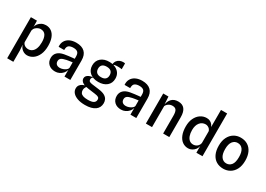

<svg xmlns="http://www.w3.org/2000/svg" viewBox="3 -1788 4194 3025"><g transform="rotate(30 2100.0 -275.5)"><path d="M84.5 201.5V-546H195L196.5 -472V-124L189.5 -97.5L196.5 0.5V201.5ZM356 -556Q414 -556 457 -525.2Q500 -494.5 523.5 -435Q547 -375.5 547 -288Q547 -195 517 -129.2Q487 -63.5 437.2 -28.8Q387.5 6 328.5 6Q298 6 269.2 -8.2Q240.5 -22.5 219.5 -47.2Q198.5 -72 190.5 -103.5L154.5 -119.5L193 -168Q198.5 -138 215.8 -120.2Q233 -102.5 255 -94.8Q277 -87 296.5 -87Q337 -87 367.8 -109.5Q398.5 -132 415.5 -176.8Q432.5 -221.5 432.5 -288.5Q432.5 -371.5 404.2 -416.5Q376 -461.5 310.5 -461.5Q295.5 -461.5 271 -452Q246.5 -442.5 225 -422.2Q203.5 -402 196.5 -369L191.5 -412L196 -428Q200.5 -462.5 223 -491.5Q245.5 -520.5 280.2 -538.2Q315 -556 356 -556Z M840 6Q765 6 720 -35.5Q675 -77 675 -148Q675 -208.5 714.5 -248Q754 -287.5 832 -301.5Q869 -308 905.2 -312.5Q941.5 -317 969.8 -319.8Q998 -322.5 1010.5 -323.5V-365.5Q1010.5 -419.5 985.2 -441.8Q960 -464 908 -464Q856 -464 826.2 -443.2Q796.5 -422.5 797.5 -360H696Q690.5 -420.5 716 -464.5Q741.5 -508.5 791.2 -532.2Q841 -556 908.5 -556Q1009.5 -556 1063.2 -505.2Q1117 -454.5 1117 -353V0H1010.5V-121.5Q1001 -85 975.8 -56.2Q950.5 -27.5 915.2 -10.8Q880 6 840 6ZM878 -81Q905 -81 934 -91.8Q963 -102.5 984.8 -119.8Q1006.5 -137 1010.5 -156.5V-258.5Q1003.5 -258 984.5 -255.2Q965.5 -252.5 944 -249.2Q922.5 -246 906 -242.5Q843 -230 818.2 -210.5Q793.5 -191 793.5 -156Q793.5 -121.5 815.2 -101.2Q837 -81 878 -81Z M1512.5 227Q1433 227 1375.8 207Q1318.5 187 1287.5 152Q1256.5 117 1256.5 72Q1256.5 35 1275 10.5Q1293.5 -14 1320.5 -27Q1347.5 -40 1373 -41.5L1399 -39Q1392 -31.5 1384 -20.5Q1376 -9.5 1370.8 6Q1365.5 21.5 1365.5 42Q1365.5 68 1378 88.8Q1390.5 109.5 1422 121.5Q1453.5 133.5 1510 133.5Q1581.5 133.5 1613.5 113.5Q1645.5 93.5 1645.5 54Q1645.5 27 1628 14.2Q1610.5 1.5 1561 -5L1431.5 -22.5Q1367 -31.5 1335 -49.2Q1303 -67 1292.5 -87.5Q1282 -108 1282 -124.5Q1282 -152.5 1297.8 -170.5Q1313.5 -188.5 1336 -198.5Q1358.5 -208.5 1380.8 -212Q1403 -215.5 1415.5 -214Q1401.5 -207 1392.5 -196Q1383.5 -185 1383.5 -164Q1383.5 -141 1398.2 -129.8Q1413 -118.5 1450.5 -113.5L1579.5 -96.5Q1652.5 -87 1690.8 -63.8Q1729 -40.5 1743 -9.8Q1757 21 1757 54Q1757 94.5 1741.2 126.8Q1725.5 159 1694.5 181.2Q1663.5 203.5 1618 215.2Q1572.5 227 1512.5 227ZM1511.5 -192Q1416 -192 1358.5 -241.2Q1301 -290.5 1301 -373.5Q1301 -458 1359.2 -507.2Q1417.5 -556.5 1512.5 -555Q1573 -554 1620.2 -532.2Q1667.5 -510.5 1694.8 -470Q1722 -429.5 1722 -372Q1722 -289 1664.5 -240.5Q1607 -192 1511.5 -192ZM1512 -279Q1565.5 -279 1591.5 -303.2Q1617.5 -327.5 1617.5 -372.5Q1617.5 -418.5 1591.2 -443.2Q1565 -468 1511 -468Q1458 -468 1432 -443.8Q1406 -419.5 1406 -375Q1406 -329 1432.2 -304Q1458.5 -279 1512 -279ZM1572.5 -535.5 1566 -540.5Q1570.5 -584.5 1590.5 -610.8Q1610.5 -637 1639.8 -648.8Q1669 -660.5 1700 -660.5Q1710 -660.5 1718.8 -659.5Q1727.5 -658.5 1733.5 -656V-551Q1718 -553.5 1706.2 -555.2Q1694.5 -557 1672 -557Q1658 -557 1640 -557Q1622 -557 1604.2 -552.8Q1586.5 -548.5 1572.5 -535.5Z M2040 6Q1965 6 1920 -35.5Q1875 -77 1875 -148Q1875 -208.5 1914.5 -248Q1954 -287.5 2032 -301.5Q2069 -308 2105.2 -312.5Q2141.5 -317 2169.8 -319.8Q2198 -322.5 2210.5 -323.5V-365.5Q2210.5 -419.5 2185.2 -441.8Q2160 -464 2108 -464Q2056 -464 2026.2 -443.2Q1996.5 -422.5 1997.5 -360H1896Q1890.5 -420.5 1916 -464.5Q1941.5 -508.5 1991.2 -532.2Q2041 -556 2108.5 -556Q2209.5 -556 2263.2 -505.2Q2317 -454.5 2317 -353V0H2210.5V-121.5Q2201 -85 2175.8 -56.2Q2150.5 -27.5 2115.2 -10.8Q2080 6 2040 6ZM2078 -81Q2105 -81 2134 -91.8Q2163 -102.5 2184.8 -119.8Q2206.5 -137 2210.5 -156.5V-258.5Q2203.5 -258 2184.5 -255.2Q2165.5 -252.5 2144 -249.2Q2122.5 -246 2106 -242.5Q2043 -230 2018.2 -210.5Q1993.5 -191 1993.5 -156Q1993.5 -121.5 2015.2 -101.2Q2037 -81 2078 -81Z M2491.5 0V-547H2586.5L2599.5 -341L2590.5 -382.5Q2602 -469 2644.8 -513Q2687.5 -557 2762.5 -557Q2840 -557 2878.8 -507.5Q2917.5 -458 2917.5 -361.5V0H2805.5V-323Q2805.5 -393.5 2785.5 -423.2Q2765.5 -453 2716.5 -453Q2678.5 -453 2648.2 -433.5Q2618 -414 2603.5 -382.5V0Z M3261 6Q3201 6 3155.2 -27Q3109.5 -60 3083.8 -123.2Q3058 -186.5 3058 -277Q3058 -362 3087.8 -424.5Q3117.5 -487 3168.2 -521.5Q3219 -556 3281.5 -556Q3317 -556 3344 -541.8Q3371 -527.5 3389 -503Q3407 -478.5 3415 -446.5L3451 -430.5L3412.5 -377Q3407 -407 3390.8 -425.5Q3374.5 -444 3354.2 -452.5Q3334 -461 3316.5 -461Q3252.5 -461 3212.5 -411.8Q3172.5 -362.5 3172.5 -275.5Q3172.5 -217 3187.5 -174.5Q3202.5 -132 3231 -108.8Q3259.5 -85.5 3300.5 -85.5Q3321 -85.5 3343.5 -94.2Q3366 -103 3384.2 -122.8Q3402.5 -142.5 3409 -175L3414 -138L3409.5 -122Q3405 -88 3383.2 -58.8Q3361.5 -29.5 3329.2 -11.8Q3297 6 3261 6ZM3410.5 0 3409 -175V-778H3521V0Z M3900 7.5Q3827.5 7.5 3773.5 -24.8Q3719.5 -57 3689.5 -120.2Q3659.5 -183.5 3659.5 -276Q3659.5 -363.5 3691 -426.2Q3722.5 -489 3777 -522.8Q3831.5 -556.5 3900 -556.5Q3974.5 -556.5 4028.5 -522.8Q4082.5 -489 4111.5 -426.2Q4140.5 -363.5 4140.5 -276Q4140.5 -183.5 4108.2 -120.2Q4076 -57 4021.5 -24.8Q3967 7.5 3900 7.5ZM3900 -89Q3956 -89 3991.2 -133.2Q4026.5 -177.5 4026.5 -276Q4026.5 -367 3992.8 -413.5Q3959 -460 3900 -460Q3843.5 -460 3808.5 -414.2Q3773.5 -368.5 3773.5 -276Q3773.5 -182.5 3808.8 -135.8Q3844 -89 3900 -89Z"/></g></svg>

Font: Spline Sans Mono Medium
Style: Regular
Weight: 500
Monospace: yes
Version: Version 1.004